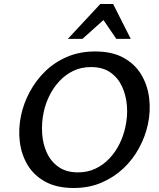

<svg xmlns="http://www.w3.org/2000/svg" viewBox="-20 -927 793 959"><path d="M348 12Q264 12 207 -19Q150 -50 118.5 -102Q87 -154 79 -218.5Q71 -283 85 -350Q98 -411 128.5 -468Q159 -525 205.5 -570.5Q252 -616 315 -643Q378 -670 455 -670Q540 -670 597 -638.5Q654 -607 685.5 -554.5Q717 -502 725 -437.5Q733 -373 719 -307Q706 -246 675 -188.5Q644 -131 597 -86.5Q550 -42 487.5 -15Q425 12 348 12ZM369 -66Q418 -66 457.5 -85Q497 -104 527 -136Q557 -168 577 -208.5Q597 -249 606 -292Q618 -345 614 -398Q610 -451 589.5 -495Q569 -539 531 -565.5Q493 -592 435 -592Q385 -592 346 -573Q307 -554 277 -522Q247 -490 227 -449.5Q207 -409 198 -366Q187 -313 190.5 -260Q194 -207 214.5 -163Q235 -119 273.5 -92.5Q312 -66 369 -66ZM319 -733 481 -907H545L517 -845L392 -733ZM561 -733 485 -844 481 -907H545L633 -733Z"/></svg>

Font: Ysabeau Infant SemiBold
Style: Italic
Weight: 600
Italic angle: -12°
Designer: Christian Thalmann (Catharsis Fonts)
Version: Version 2.002; featfreeze: ss01,ss02,lnum